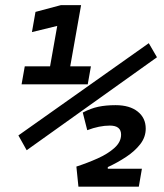

<svg xmlns="http://www.w3.org/2000/svg" viewBox="-20 -713 626 734"><path d="M82 -138.7 50.3 -195.3 548.8 -547.9 580.1 -494.1ZM159.2 -390.6 212.9 -693.4H290L236.3 -390.6ZM62.5 -390.6 74.7 -459.5H175.8L163.6 -390.6ZM231.4 -390.6 243.7 -459.5H327.6L315.4 -390.6ZM102.1 -590.3 115.7 -667.5 212.9 -693.4 204.1 -615.2ZM279.8 0.5 272 -76.2Q314 -89.8 353.3 -107.4Q392.6 -125 417.7 -147.7Q442.9 -170.4 442.9 -198.2Q442.9 -232.9 399.9 -232.9Q359.9 -232.9 313.5 -215.3L296.4 -282.7Q327.1 -298.8 356 -304.9Q384.8 -311 421.9 -311Q475.6 -311 506.3 -286.6Q537.1 -262.2 537.1 -221.2Q537.1 -189 516.4 -162.1Q495.6 -135.3 462.4 -113.3Q429.2 -91.3 392.1 -74.2V0.5ZM292.5 0.5 283.2 -67.9H522.5L510.7 0.5Z"/></svg>

Font: Cascadia Mono NF
Style: Italic
Weight: 400
Italic angle: -10°
Monospace: yes
Designer: Aaron Bell
Foundry: Saja Typeworks
Version: Version 2404.023